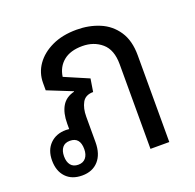

<svg xmlns="http://www.w3.org/2000/svg" viewBox="-105 -671 797 786"><g transform="rotate(-20 293.0 -277.5)"><path d="M125 7Q80 7 54.5 -20Q29 -47 29 -93Q29 -138 55.5 -164.5Q82 -191 125 -191Q132 -191 139 -190V-214Q139 -260 156 -289Q173 -318 210 -327V-329L103 -372V-404Q103 -448 128 -483.5Q153 -519 198.5 -540.5Q244 -562 306 -562Q360 -562 405.5 -543Q451 -524 478.5 -483Q506 -442 506 -378V0H424V-369Q424 -432 389.5 -461.5Q355 -491 305 -491Q253 -491 223 -466.5Q193 -442 187 -400L292 -355L283 -299Q249 -299 235.5 -274.5Q222 -250 222 -214V-103Q222 -51 196 -22Q170 7 125 7ZM125 -40Q146 -40 157.5 -54Q169 -68 169 -92Q169 -144 125 -144Q103 -144 92 -130Q81 -116 81 -92Q81 -68 92 -54Q103 -40 125 -40Z"/></g></svg>

Font: Noto Sans Thai Looped SemiCond
Style: Regular
Weight: 400
Width: 4
Designer: Sasikarn Vongin, Ben Mitchell
Foundry: The Fontpad Ltd
Version: Version 1.001